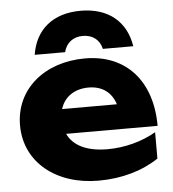

<svg xmlns="http://www.w3.org/2000/svg" viewBox="-57 -875 848 943"><g transform="rotate(-5 367.0 -403.5)"><path d="M391 16C507 16 609 -14 688 -67V-197C620 -157 533 -134 449 -134C347 -134 280 -167 252 -227H703C703 -447 580 -588 376 -588C177 -588 30 -467 30 -288C30 -105 183 16 391 16ZM618 -627C599 -749 513 -823 375 -823C237 -823 151 -749 132 -627H282C293 -672 327 -699 375 -699C424 -699 458 -672 468 -627ZM381 -444C448 -444 494 -410 513 -350H243C260 -407 310 -444 381 -444Z"/></g></svg>

Font: Bounded
Style: Bold
Weight: 700
Designer: Vlad Churkin
Version: Version 3.0